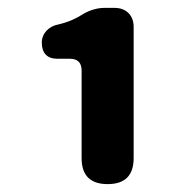

<svg xmlns="http://www.w3.org/2000/svg" viewBox="-20 -893 472 487"><path d="M187 -585V-492C187 -448 209 -426 253 -426C297 -426 319 -448 319 -492V-649V-825C319 -854 300 -873 271 -873H244C227 -873 207 -867 192 -858C173 -846 154 -837 128 -831C105 -827 86 -809 86 -785C86 -759 99 -744 125 -744H157C177 -744 187 -734 187 -714Z"/></svg>

Font: GenSenRounded2 TW H
Style: Regular
Weight: 900
Version: Version 2.100;PS 2.1;hotconv 16.6.51;makeotf.lib2.5.65220 DE